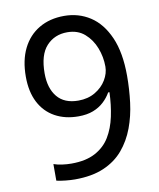

<svg xmlns="http://www.w3.org/2000/svg" viewBox="-83 -789 716 865"><g transform="rotate(-10 275.5 -357.0)"><path d="M190 10Q171 10 147 7.5Q123 5 106 1V-75Q123 -69 144.5 -66Q166 -63 187 -63Q253 -63 296 -86Q339 -109 363 -148.5Q387 -188 398 -240Q409 -292 411 -350H405Q392 -327 371.5 -308Q351 -289 322.5 -278Q294 -267 255 -267Q194 -267 148 -292.5Q102 -318 77 -366.5Q52 -415 52 -484Q52 -559 78.5 -612.5Q105 -666 154 -695Q203 -724 269 -724Q335 -724 387.5 -690Q440 -656 471 -586Q502 -516 502 -409Q502 -348 494.5 -287.5Q487 -227 467 -173.5Q447 -120 412 -78.5Q377 -37 322.5 -13.5Q268 10 190 10ZM267 -337Q311 -337 344 -356.5Q377 -376 395 -406Q413 -436 413 -467Q413 -511 397 -552.5Q381 -594 349.5 -621.5Q318 -649 270 -649Q212 -649 175 -609Q138 -569 138 -484Q138 -416 170.5 -376.5Q203 -337 267 -337Z"/></g></svg>

Font: gurmukhi15
Style: Book
Weight: 400
Designer: Jelle Bosma - Monotype Design Team
Foundry: Monotype Imaging Inc.
Version: Version 2.003